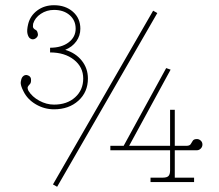

<svg xmlns="http://www.w3.org/2000/svg" viewBox="-20 -698 840 736"><path d="M187 -279Q150 -279 117.5 -298Q85 -317 70 -348Q58 -371 59.5 -383.5Q61 -396 66 -403Q75 -414 87.5 -409Q100 -404 99 -390Q99 -380 94.5 -375.5Q90 -371 87 -366Q84 -361 89 -350Q103 -327 130.5 -312Q158 -297 187 -297Q237 -297 268 -325Q299 -353 299 -397Q299 -441 263.5 -469Q228 -497 172 -497V-515Q216 -515 243 -535.5Q270 -556 270 -588Q270 -620 247 -640Q224 -660 187 -660Q159 -660 136.5 -645Q114 -630 107 -607Q105 -595 108 -590.5Q111 -586 116.5 -583.5Q122 -581 124 -573Q129 -560 117.5 -551.5Q106 -543 95 -551Q89 -555 85.5 -568Q82 -581 88 -606Q96 -638 123 -658Q150 -678 187 -678Q231 -678 259.5 -653Q288 -628 288 -588Q288 -561 272.5 -539.5Q257 -518 230 -507Q270 -495 293.5 -465.5Q317 -436 317 -397Q317 -345 280.5 -312Q244 -279 187 -279ZM199 18 183 9 567 -657 583 -648ZM557 0V-17H604Q620 -17 626 -23.5Q632 -30 632 -45V-122H403V-139H454L617 -437L634 -431L475 -139H632V-277H650V-139H694Q707 -139 711 -145.5Q715 -152 719 -158.5Q723 -165 735 -165Q743 -165 749.5 -159Q756 -153 756 -144Q756 -135 749.5 -128.5Q743 -122 735 -122H650V-17H724V0Z"/></svg>

Font: Grandiflora One
Style: Regular
Weight: 400
Designer: Haesung Cho
Foundry: JAMO
Version: Version 1.000; ttfautohint (v1.8.4.7-5d5b);gftools[0.9.28]